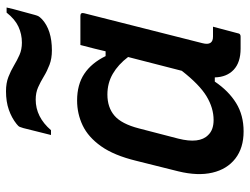

<svg xmlns="http://www.w3.org/2000/svg" viewBox="-116 -706 832 640"><g transform="rotate(-90 300.0 -386.0)"><path d="M285 -545Q338 -545 374 -521Q410 -497 433 -450H449Q453 -468 458 -487.5Q463 -507 470 -534H567Q579 -534 576 -522Q551 -423 525 -320.5Q499 -218 476 -127Q467 -92 498 -92H531Q526 -72 520 -50.5Q514 -29 509 -9Q508 0 498 0H458Q412 0 387.5 -23Q363 -46 362 -86H348Q317 -40 276.5 -15Q236 10 182 10Q127 10 91.5 -17.5Q56 -45 44.5 -94Q33 -143 49 -208L84 -348Q102 -422 132.5 -465Q163 -508 202 -526.5Q241 -545 285 -545ZM170 -108Q187 -90 220 -90Q260 -90 299 -113.5Q338 -137 384 -196Q396 -241 407 -285.5Q418 -330 430 -375Q405 -408 374 -426Q343 -444 305 -444Q262 -444 234.5 -420.5Q207 -397 192 -339L158 -208Q140 -137 170 -108ZM478 -729Q506 -729 531 -740.5Q556 -752 578 -780H595Q591 -761 582.5 -731Q574 -701 570 -685Q568 -678 566 -674Q564 -670 556 -662Q520 -629 452 -629Q425 -629 404 -637Q383 -645 365 -656Q347 -667 329 -675Q311 -683 288 -683Q230 -683 186 -632H170Q175 -652 182 -680Q189 -708 193 -724Q195 -731 197 -736Q199 -741 207 -747Q227 -763 254 -772.5Q281 -782 316 -782Q343 -782 363.5 -774Q384 -766 401.5 -755.5Q419 -745 437 -737Q455 -729 478 -729Z"/></g></svg>

Font: Recursive Sn Lnr St Med
Style: Italic
Weight: 500
Italic angle: -15°
Version: Version 1.079;hotconv 1.0.112;makeotfexe 2.5.65598; ttfautoh